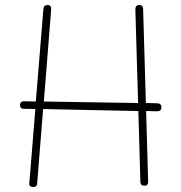

<svg xmlns="http://www.w3.org/2000/svg" viewBox="-20 -741 724 766"><path d="M624 -313Q624 -297 607 -297L563 -298L571 -17Q571 0 557 0Q540 0 540 -16L532 -298L152 -306L128 -6Q126 5 113 5Q95 5 97 -10L121 -306L74 -307Q60 -307 60 -322Q60 -330 64.5 -333.5Q69 -337 75 -337L123 -336L153 -704Q154 -721 170 -721Q186 -721 184 -702L155 -336L531 -330L520 -703Q520 -721 535 -721Q551 -721 551 -705L562 -330L606 -329Q624 -329 624 -313Z"/></svg>

Font: Mali ExtraLight
Style: Regular
Weight: 275
Version: Version 1.000; ttfautohint (v1.6)